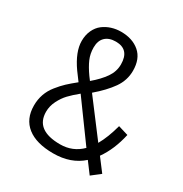

<svg xmlns="http://www.w3.org/2000/svg" viewBox="-153 -753 842 882"><g transform="rotate(30 268.5 -312.5)"><path d="M500 -238.8Q481 -152.8 438.5 -93.3L489.3 -26.4L443.4 9.3L399.9 -48.8Q340.3 4.9 246.6 4.9Q156.7 4.9 108.6 -33Q60.5 -70.8 60.5 -142.1Q60.5 -173.8 70.3 -201.9Q80.1 -230 99.9 -254.6Q119.6 -279.3 137.9 -296.4Q156.2 -313.5 184.6 -336.4L152.3 -379.9Q102.1 -451.2 102.1 -508.3Q102.1 -540 113.8 -565.2Q125.5 -590.3 145 -605.2Q164.6 -620.1 188.5 -627.7Q212.4 -635.3 238.8 -635.3Q299.3 -635.3 337.2 -602.8Q375 -570.3 375 -506.8Q375 -456.1 345 -413.3Q314.9 -370.6 262.2 -325.7L402.3 -140.6Q428.7 -187 446.8 -254.9ZM227.1 -367.7Q267.1 -401.4 289.8 -434.1Q312.5 -466.8 312.5 -504.4Q312.5 -584 240.2 -584Q204.6 -584 184.6 -564.9Q164.6 -545.9 164.6 -509.8Q164.6 -476.6 176.8 -448.5Q189 -420.4 212.9 -386.7ZM219.2 -295.9Q189.5 -271.5 170.4 -251.5Q151.4 -231.4 137.2 -203.1Q123 -174.8 123 -145Q123 -46.9 253.4 -46.9Q320.3 -46.9 366.7 -93.3Z"/></g></svg>

Font: Anaheim
Style: Regular
Weight: 400
Designer: vernon adams
Foundry: vernon adams
Version: Version 1.002; ttfautohint (v0.93.5-3d13) -l 8 -r 50 -G 200 